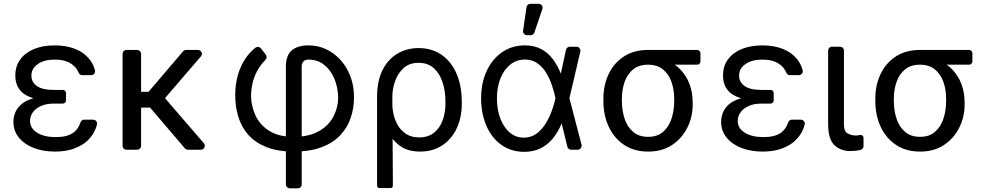

<svg xmlns="http://www.w3.org/2000/svg" viewBox="-20 -793 5229 1017"><path d="M79.5 -65Q51.1 -100.1 51.1 -147.7Q51.1 -170.1 59.3 -193.2Q67.8 -217 89.5 -237.6Q111.2 -258.2 151.6 -271Q155.2 -272.4 157 -272.7L154.8 -273.4Q115.8 -285.9 95.9 -304.7Q75.6 -324.6 68.2 -347.3Q61.1 -369 61.1 -392Q61.1 -443.2 87.4 -478.3Q113.6 -514.2 160.5 -533.4Q207.4 -552.6 269.9 -552.6Q331.3 -552.6 378.6 -533.7Q425.1 -515.3 453.5 -479.8Q474.1 -453.8 483 -421.2Q483.7 -419 483.7 -415.5Q483.7 -407 477.6 -400.9Q471.6 -394.9 463.1 -394.9H415.5Q409.1 -394.9 403.9 -398.4Q398.8 -402 396.3 -408Q385.7 -435.7 358.3 -454.5Q324.9 -477.3 269.9 -477.3Q213.4 -477.3 180 -453.5Q146.3 -430.4 146.3 -392Q146.3 -358 175.4 -337.4Q204.5 -316.8 264.2 -316.8H312.5Q319.6 -316.8 324.6 -311.8Q329.5 -306.8 329.5 -299.7V-261.4Q329.5 -254.3 324.6 -249.3Q319.6 -244.3 312.5 -244.3H264.2Q225.9 -244.3 197.8 -231.9Q169.4 -219.5 154.5 -198.9Q139.2 -178.3 139.2 -152Q139.2 -113.6 176.5 -90.2Q213.8 -66.8 275.6 -66.8Q335.2 -66.8 367.5 -89.5Q394.2 -108.3 406.6 -144.9Q408.4 -151.3 413.9 -155.2Q419.4 -159.1 426.1 -159.1H473.4Q481.9 -159.1 488.1 -153.1Q494.3 -147 494.3 -138.8Q494.3 -137.1 493.6 -133.5Q488.3 -111.2 476.2 -89.5Q458.1 -58.2 429 -35.9Q399.1 -14.2 359.7 -1.8Q320 9.9 271.3 9.9Q207.7 9.9 158 -9.6Q108.3 -29.1 79.5 -65Z M629.3 -20.6V-507.8Q629.3 -516.3 635.3 -522.4Q641.3 -528.4 649.9 -528.4H706.3Q714.8 -528.4 721.1 -522.4Q727.3 -516.3 727.3 -507.8V-306.8H767L949.6 -521Q952.4 -524.5 956.7 -526.5Q960.9 -528.4 965.6 -528.4H1028.4Q1037.3 -528.4 1043.3 -522Q1049.4 -515.6 1049.4 -507.5Q1049.4 -500.4 1044 -494L854 -273.1L1059.7 -34.4Q1065 -28.1 1065 -21Q1065 -12.8 1058.9 -6.4Q1052.9 0 1044 0H975.5Q965.6 0 959.5 -7.1L774.9 -223H727.3V-20.6Q727.3 -12.1 721.1 -6Q714.8 0 706.3 0H649.9Q641.3 0 635.3 -6Q629.3 -12.1 629.3 -20.6Z M1578.1 183.6V8.5Q1639.9 3.6 1683.9 -13.5Q1745.4 -36.6 1782.7 -77.1Q1821 -117.9 1837.7 -169Q1855.1 -220.2 1855.1 -277Q1855.1 -356.2 1822.8 -418.3Q1790.5 -480.5 1735.4 -516.7Q1680.4 -552.6 1613.6 -552.6Q1556.1 -552.6 1525.2 -525.9Q1494.3 -498.9 1494.3 -440.3V-70.7Q1442.1 -77.1 1406.2 -99.8Q1356.5 -131 1333.1 -181.8Q1309.7 -232.6 1309.7 -288.4Q1311.4 -332.7 1321.7 -367.5Q1332.4 -403.4 1351.6 -433.2Q1365.1 -454.5 1386 -476.2Q1392 -482.2 1392 -490.8Q1392 -498.2 1387.8 -503.6L1362.2 -536.6Q1355.8 -544.4 1345.9 -544.4Q1338.1 -544.4 1332.4 -539.8Q1302.2 -515.6 1280.9 -484Q1253.6 -444.2 1239.7 -394.2Q1225.9 -344.8 1225.9 -288.4Q1225.9 -228 1242.5 -173.7Q1259.2 -119.7 1295.5 -78.5Q1332.4 -37.3 1391.3 -13.8Q1433.9 3.6 1494.3 8.5Q1511.7 9.9 1535.5 9.9Q1560 9.9 1578.1 8.5V-70.3Q1557.9 -68.2 1535.5 -68.2Q1512.8 -68.2 1494.3 -70.7V183.6Q1494.3 192.5 1500.5 198.5Q1506.7 204.5 1515.3 204.5H1557.5Q1566.1 204.5 1572.1 198.5Q1578.1 192.5 1578.1 183.6ZM1578.1 -443.2Q1578.1 -456.7 1587 -467.3Q1595.5 -477.3 1613.6 -477.3Q1661.9 -477.3 1696.7 -449.9Q1731.2 -422.6 1750.7 -376.8Q1770.2 -330.3 1771.3 -277Q1771.3 -225.1 1746.8 -177.2Q1722.3 -128.9 1670.1 -98.7Q1633.2 -76.7 1578.1 -70.3Z M2043.3 203.1H1995Q1983.7 203.1 1980.5 199.9Q1977.3 196.7 1977.3 185.4V-279.8Q1977.3 -364.3 2006.2 -421.9Q2035.2 -479.4 2085 -508.9Q2134.9 -538.4 2197.4 -538.4Q2251.4 -538.4 2293.7 -517.6Q2335.9 -496.8 2365.6 -458.6Q2395.2 -420.5 2410.7 -368.6Q2426.1 -316.8 2426.1 -254.3V-244.3Q2426.1 -170.5 2399.1 -113.1Q2372.2 -55.8 2322.4 -22.9Q2272.7 9.9 2204.5 9.9Q2149.1 9.9 2111.3 -12.1Q2073.5 -34.1 2047.8 -74.6Q2022 -115.1 2002.8 -170.5L2058.2 -240.1Q2058.2 -214.5 2065.3 -184.3Q2072.4 -154.1 2088.8 -127.1Q2105.1 -100.1 2132.5 -82.7Q2159.8 -65.3 2200.3 -65.3Q2247.9 -65.3 2278.8 -90Q2309.7 -114.7 2324.6 -155.4Q2339.5 -196 2339.5 -244.3V-254.3Q2339.5 -309.7 2324.4 -356.5Q2309.3 -403.4 2277.9 -431.8Q2246.4 -460.2 2197.4 -460.2Q2147.7 -460.2 2117 -431.8Q2086.3 -403.4 2072.3 -361.9Q2058.2 -320.3 2058.2 -281.2L2061.1 185.4Q2061.1 196.7 2057.9 199.9Q2054.7 203.1 2043.3 203.1Z M2905.5 -334.9Q2895.2 -368.3 2876.1 -402Q2858 -434.7 2829.2 -456Q2800.8 -477.6 2759.9 -477.6Q2717 -477.6 2683.2 -451.3Q2650.2 -424.7 2631 -378.6Q2612.2 -331.3 2612.2 -271.7Q2612.2 -212.7 2630 -165.5Q2648.4 -117.9 2679.7 -91.3Q2712 -63.9 2754.3 -63.9Q2793.7 -63.9 2822.8 -85.9Q2851.9 -107.6 2871.8 -141Q2891.3 -172.9 2904.1 -209.5Q2916.5 -245.4 2921.9 -271.7L2922.2 -273.1L2921.9 -274.5Q2916.2 -302.2 2905.5 -334.9ZM2558.2 -417.6Q2587 -480.1 2639.9 -516.7Q2692.5 -552.6 2759.9 -552.6Q2809.7 -552.6 2845.9 -533.4Q2881.7 -514.9 2907.7 -480.8Q2933.6 -446.4 2950.3 -403.4H2950.6L2978 -529.1Q2979.4 -536.2 2985.3 -540.8Q2991.1 -545.5 2998.6 -545.5H3033.7Q3042.3 -545.5 3048.3 -539.2Q3054.3 -533 3054.3 -524.5Q3054.3 -521.3 3054 -519.9L2996.1 -272.7L3060.4 -26.3Q3061.1 -22.7 3061.1 -21.3Q3061.1 -12.8 3054.9 -6.4Q3048.7 0 3040.1 0H3005Q2997.9 0 2992.4 -4.4Q2986.9 -8.9 2985.1 -16L2955.3 -138.1H2954.5Q2936.4 -94.5 2908.7 -60Q2881.4 -26.3 2843 -7.1Q2805 11.4 2754.3 11.4Q2686.4 10.3 2635.3 -25.9Q2584.5 -62.1 2556.5 -126.4Q2528.4 -191.1 2528.4 -272.7Q2528.4 -354.8 2558.2 -417.6ZM2771.3 -606.5H2790.8Q2797.6 -606.5 2802.9 -610.4Q2808.2 -614.3 2810.4 -620.7L2853 -745.4Q2854 -748.6 2854 -752.1Q2854 -760.7 2848 -766.7Q2842 -772.7 2833.5 -772.7H2789.4Q2781.6 -772.7 2775.9 -767.8Q2770.2 -762.8 2768.8 -755L2750.7 -630.3Q2749.3 -621.1 2755.7 -613.8Q2762.1 -606.5 2771.3 -606.5Z M3176.1 -269.9Q3176.1 -343 3204.4 -401.6Q3232.6 -460.2 3285.3 -494.3Q3338.1 -528.4 3411.9 -528.4Q3427.6 -527 3440.7 -517.8Q3453.8 -508.5 3469.8 -496.4Q3485.8 -484.4 3509.9 -474.4Q3553.3 -456.7 3584.5 -424.2Q3615.8 -391.7 3632.5 -347.1Q3649.1 -302.6 3649.1 -248.6V-238.6Q3649.1 -174.7 3621.3 -117.9Q3593.4 -61.1 3540.7 -25.6Q3487.9 9.9 3413.4 9.9Q3338.8 9.9 3285.7 -25.6Q3232.6 -61.1 3204.4 -121.8Q3176.1 -182.5 3176.1 -258.5ZM3274.1 -258.5Q3274.1 -207.4 3288.5 -164.1Q3302.9 -120.7 3333.6 -94.5Q3364.3 -68.2 3413.4 -68.2Q3461.6 -68.2 3492 -94.5Q3522.4 -120.7 3536.8 -164.1Q3551.1 -207.4 3551.1 -258.5V-269.9Q3551.1 -318.2 3536.8 -359.2Q3522.4 -400.2 3491.7 -425.2Q3460.9 -450.3 3411.9 -450.3Q3363.6 -450.3 3333.3 -425.2Q3302.9 -400.2 3288.5 -359.2Q3274.1 -318.2 3274.1 -269.9ZM3690.3 -510.3V-468.4Q3690.3 -460.6 3685.2 -455.4Q3680 -450.3 3672.2 -450.3H3411.9V-528.4H3672.2Q3680 -528.4 3685.2 -523.3Q3690.3 -518.1 3690.3 -510.3Z M3828.1 -65Q3799.7 -100.1 3799.7 -147.7Q3799.7 -170.1 3807.9 -193.2Q3816.4 -217 3838.1 -237.6Q3859.7 -258.2 3900.2 -271Q3903.8 -272.4 3905.5 -272.7L3903.4 -273.4Q3864.3 -285.9 3844.5 -304.7Q3824.2 -324.6 3816.8 -347.3Q3809.7 -369 3809.7 -392Q3809.7 -443.2 3835.9 -478.3Q3862.2 -514.2 3909.1 -533.4Q3956 -552.6 4018.5 -552.6Q4079.9 -552.6 4127.1 -533.7Q4173.7 -515.3 4202.1 -479.8Q4222.7 -453.8 4231.5 -421.2Q4232.2 -419 4232.2 -415.5Q4232.2 -407 4226.2 -400.9Q4220.2 -394.9 4211.6 -394.9H4164.1Q4157.7 -394.9 4152.5 -398.4Q4147.4 -402 4144.9 -408Q4134.2 -435.7 4106.9 -454.5Q4073.5 -477.3 4018.5 -477.3Q3962 -477.3 3928.6 -453.5Q3894.9 -430.4 3894.9 -392Q3894.9 -358 3924 -337.4Q3953.1 -316.8 4012.8 -316.8H4061.1Q4068.2 -316.8 4073.2 -311.8Q4078.1 -306.8 4078.1 -299.7V-261.4Q4078.1 -254.3 4073.2 -249.3Q4068.2 -244.3 4061.1 -244.3H4012.8Q3974.4 -244.3 3946.4 -231.9Q3918 -219.5 3903.1 -198.9Q3887.8 -178.3 3887.8 -152Q3887.8 -113.6 3925.1 -90.2Q3962.4 -66.8 4024.1 -66.8Q4083.8 -66.8 4116.1 -89.5Q4142.8 -108.3 4155.2 -144.9Q4157 -151.3 4162.5 -155.2Q4168 -159.1 4174.7 -159.1H4221.9Q4230.5 -159.1 4236.7 -153.1Q4242.9 -147 4242.9 -138.8Q4242.9 -137.1 4242.2 -133.5Q4236.9 -111.2 4224.8 -89.5Q4206.7 -58.2 4177.6 -35.9Q4147.7 -14.2 4108.3 -1.8Q4068.5 9.9 4019.9 9.9Q3956.3 9.9 3906.6 -9.6Q3856.9 -29.1 3828.1 -65Z M4366.5 -524.9V-134.9Q4366.5 -56.5 4399.5 -24.5Q4432.9 7.1 4483 7.1Q4509.2 7.1 4525.9 3.6Q4533.7 2.1 4537.6 1.1Q4544.7 -0.7 4549.4 -6.2Q4554 -11.7 4554 -19.2V-63.2Q4554 -70.3 4548.7 -74.8Q4543.3 -79.2 4536.2 -77.8H4535.9Q4521 -75.3 4512.8 -75.3Q4490.4 -75.3 4470.2 -85.9Q4450.3 -96.2 4450.3 -134.9V-524.9Q4450.3 -533.4 4444.1 -539.4Q4437.9 -545.5 4429.3 -545.5H4387.1Q4378.6 -545.5 4372.5 -539.4Q4366.5 -533.4 4366.5 -524.9Z M4616.5 -269.9Q4616.5 -343 4644.7 -401.6Q4672.9 -460.2 4725.7 -494.3Q4778.4 -528.4 4852.3 -528.4Q4867.9 -527 4881 -517.8Q4894.2 -508.5 4910.2 -496.4Q4926.1 -484.4 4950.3 -474.4Q4993.6 -456.7 5024.9 -424.2Q5056.1 -391.7 5072.8 -347.1Q5089.5 -302.6 5089.5 -248.6V-238.6Q5089.5 -174.7 5061.6 -117.9Q5033.7 -61.1 4981 -25.6Q4928.3 9.9 4853.7 9.9Q4779.1 9.9 4726 -25.6Q4672.9 -61.1 4644.7 -121.8Q4616.5 -182.5 4616.5 -258.5ZM4714.5 -258.5Q4714.5 -207.4 4728.9 -164.1Q4743.3 -120.7 4774 -94.5Q4804.7 -68.2 4853.7 -68.2Q4902 -68.2 4932.4 -94.5Q4962.7 -120.7 4977.1 -164.1Q4991.5 -207.4 4991.5 -258.5V-269.9Q4991.5 -318.2 4977.1 -359.2Q4962.7 -400.2 4932 -425.2Q4901.3 -450.3 4852.3 -450.3Q4804 -450.3 4773.6 -425.2Q4743.3 -400.2 4728.9 -359.2Q4714.5 -318.2 4714.5 -269.9ZM5130.7 -510.3V-468.4Q5130.7 -460.6 5125.5 -455.4Q5120.4 -450.3 5112.6 -450.3H4852.3V-528.4H5112.6Q5120.4 -528.4 5125.5 -523.3Q5130.7 -518.1 5130.7 -510.3Z"/></svg>

Font: DeltaSans
Style: Regular
Weight: 400
Designer: Rasmus Andersson
Foundry: rsms
Version: Version 3.012